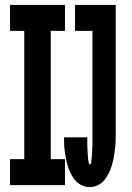

<svg xmlns="http://www.w3.org/2000/svg" viewBox="-20 -755 540 783"><path d="M21 0V-106H79V-629H21V-735H245V-629H187V-106H245V0ZM346 8Q331 8 316.5 2Q302 -4 291 -15Q280 -26 272.5 -40Q265 -54 259.5 -68.5Q254 -83 251 -98Q248 -113 245.5 -128.5Q243 -144 242 -159.5Q241 -175 241 -190V-195H336V-192Q336 -188 336 -185Q336 -182 336 -178.5Q336 -175 336 -171.5Q336 -168 336 -164.5Q336 -161 336 -157.5Q336 -154 336.5 -150.5Q337 -147 337 -144Q337 -141 337 -137.5Q337 -134 337.5 -130.5Q338 -127 338 -123.5Q338 -120 338.5 -116.5Q339 -113 339 -109.5Q339 -106 339.5 -103Q340 -100 341 -96.5Q342 -93 342.5 -89Q343 -85 346 -85Q351 -85 351.5 -90Q352 -95 352.5 -99Q353 -103 353.5 -107.5Q354 -112 354.5 -116Q355 -120 355 -124Q355 -128 355.5 -132Q356 -136 356 -140.5Q356 -145 356 -149Q356 -153 356.5 -157Q357 -161 357 -165Q357 -169 357 -173.5Q357 -178 357 -182Q357 -186 357 -190Q357 -194 357 -198.5Q357 -203 357 -207Q357 -211 357 -215V-629H286V-735H452V-215Q452 -198 451.5 -181Q451 -164 449 -147Q447 -130 444 -113.5Q441 -97 436 -80.5Q431 -64 423.5 -48.5Q416 -33 405 -20Q394 -7 378.5 0.5Q363 8 346 8Z"/></svg>

Font: Iosevka Term Curly Heavy
Style: Regular
Weight: 900
Designer: Belleve Invis
Foundry: Belleve Invis
Version: Version 32.3.0